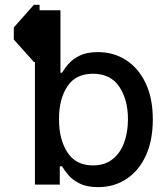

<svg xmlns="http://www.w3.org/2000/svg" viewBox="-20 -770 683 801"><path d="M389.6 10.7Q342.7 10.7 312.7 -4.3Q282.7 -19.2 265.4 -39.4Q248.2 -59.7 239 -76H229.4V0H125.7V-511.4H121.4L37.6 -605.1V-655.5L121.4 -750H145.2V-727.3H232.2V-466.6H239Q248.2 -483 265.4 -503Q282.7 -523.1 312.3 -537.8Q342 -552.6 388.5 -552.6Q454.2 -552.6 506 -519.2Q557.9 -485.8 587.7 -422.9Q617.5 -360.1 617.5 -271.7Q617.5 -183.2 588.1 -120Q558.6 -56.8 507.1 -23.1Q455.6 10.7 389.6 10.7ZM367.9 -79.9Q416.2 -79.9 448.7 -105.1Q481.2 -130.3 497.5 -174Q513.8 -217.7 513.8 -272.7Q513.8 -354.4 477.5 -408.4Q441.1 -462.4 367.9 -462.4Q295.8 -462.4 261 -409.6Q226.2 -356.9 226.2 -274.5V-271Q226.2 -188.2 261.4 -134.1Q296.5 -79.9 367.9 -79.9Z"/></svg>

Font: Linik Sans Medium
Style: Regular
Weight: 500
Designer: Rasmus Andersson (font), Cristiano Sobral (main changes)
Foundry: rsms
Version: Version 3.018;June 1, 2022;FontCreator 14.0.0.2814 64-bit; t